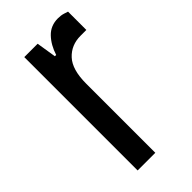

<svg xmlns="http://www.w3.org/2000/svg" viewBox="-179 -584 630 630"><g transform="rotate(-45 136.5 -269.0)"><path d="M267 -530V-445H240Q197 -445 169.5 -415.5Q142 -386 142 -321V0H60V-526H122L133 -457H139Q150 -492 172 -515Q194 -538 228 -538Q242 -538 253 -534.5Q264 -531 267 -530Z"/></g></svg>

Font: Archivo Narrow
Style: Regular
Weight: 400
Designer: Hector Gatti
Foundry: Omnibus-Type
Version: Version 1.003